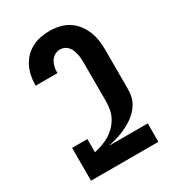

<svg xmlns="http://www.w3.org/2000/svg" viewBox="-180 -846 859 948"><g transform="rotate(-30 250.0 -371.5)"><path d="M58 0V-187H145V-112Q168 -117 190.5 -125Q213 -133 233 -145Q253 -157 269.5 -174Q286 -191 297.5 -211.5Q309 -232 313.5 -255Q318 -278 318 -302V-525Q318 -537 317 -549.5Q316 -562 313 -574Q310 -586 305.5 -597.5Q301 -609 292.5 -618.5Q284 -628 272.5 -633Q261 -638 249 -638Q233 -638 218.5 -630Q204 -622 195.5 -608Q187 -594 183.5 -578Q180 -562 180 -546V-543H56V-549Q56 -575 61.5 -600.5Q67 -626 78.5 -649Q90 -672 108 -690.5Q126 -709 149 -721Q172 -733 197.5 -738Q223 -743 249 -743Q277 -743 304 -737Q331 -731 354.5 -716.5Q378 -702 395.5 -680Q413 -658 423.5 -632.5Q434 -607 438 -579.5Q442 -552 442 -525V-302Q442 -282 438 -261.5Q434 -241 424 -223.5Q414 -206 400 -191Q386 -176 369.5 -164.5Q353 -153 335 -143.5Q317 -134 298 -127Q279 -120 259.5 -114.5Q240 -109 220 -105H442V0Z"/></g></svg>

Font: Iosevka Extrabold
Style: Regular
Weight: 800
Monospace: yes
Designer: Belleve Invis
Foundry: Belleve Invis
Version: Version 32.5.0; ttfautohint (v1.8.4)